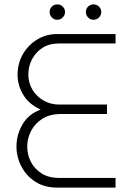

<svg xmlns="http://www.w3.org/2000/svg" viewBox="-20 -854 594 874"><path d="M406 -764Q391 -764 381 -774.5Q371 -785 371 -799Q371 -814 381 -824Q391 -834 406 -834Q420 -834 430.5 -824Q441 -814 441 -799Q441 -785 430.5 -774.5Q420 -764 406 -764ZM241 -764Q226 -764 216 -774.5Q206 -785 206 -799Q206 -814 216 -824Q226 -834 241 -834Q255 -834 265.5 -824Q276 -814 276 -799Q276 -785 265.5 -774.5Q255 -764 241 -764ZM240 0Q182 0 140.5 -27Q99 -54 77 -97Q55 -140 55 -187Q55 -241 82.5 -288Q110 -335 165 -355Q111 -380 85.5 -423Q60 -466 60 -514Q60 -565 84 -607Q108 -649 149 -674Q190 -699 240 -699H506V-656H246Q205 -656 174.5 -637Q144 -618 126.5 -585.5Q109 -553 109 -514Q109 -477 127.5 -446Q146 -415 178 -396.5Q210 -378 250 -378H467V-335H257Q207 -335 173 -313.5Q139 -292 121.5 -258Q104 -224 104 -187Q104 -150 120.5 -117.5Q137 -85 169.5 -64.5Q202 -44 249 -44H506V0Z"/></svg>

Font: MuseoModerno Thin ExtraLight
Style: Regular
Weight: 250
Version: Version 1.002